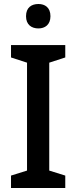

<svg xmlns="http://www.w3.org/2000/svg" viewBox="-20 -939 382 959"><path d="M172 -919C138 -919 110 -902 110 -858C110 -815 138 -797 172 -797C204 -797 232 -815 232 -858C232 -902 204 -919 172 -919ZM306 0V-62L226 -87V-626L306 -652V-714H35V-652L115 -626V-87L35 -62V0Z"/></svg>

Font: Noto Sans Thai Medium
Style: Regular
Weight: 500
Designer: Monotype Design Team
Foundry: Monotype Imaging Inc.
Version: Version 1.901